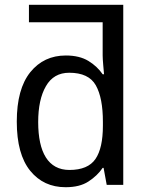

<svg xmlns="http://www.w3.org/2000/svg" viewBox="-20 -780 619 810"><path d="M256.8 9.8C296.4 9.8 328.1 2 353 -14.2C377.9 -30.3 397.9 -49.3 413.1 -71.8H417L430.2 0H500V-759.8H102.1V-686H413.1V-545.9C413.1 -535.6 414.1 -522.5 415.5 -505.4C417 -488.3 418.5 -475.6 418.9 -466.8H413.1C397.9 -488.8 377.9 -507.8 353 -522.9C328.1 -538.1 296.4 -545.9 257.8 -545.9C195.8 -545.9 146 -522.5 107.9 -475.6C69.8 -428.2 50.8 -358.9 50.8 -267.1C50.8 -174.8 69.8 -106 107.4 -59.6C145 -13.2 194.8 9.8 256.8 9.8ZM272.9 -63C183.6 -63 141.1 -136.7 141.1 -265.1C141.1 -328.1 151.9 -378.9 173.8 -416.5C195.3 -454.1 228 -473.1 272 -473.1C326.7 -473.1 364.3 -455.6 384.3 -419.9C404.3 -384.3 414.1 -333 414.1 -266.1V-250C414.1 -187 403.8 -140.1 382.8 -109.4C361.8 -78.6 325.2 -63 272.9 -63Z"/></svg>

Font: Avrile Sans
Style: Regular
Weight: 400
Designer: Monotype Design Team, Google (font), Stefan Peev (BGR Cyrillic), Cristiano Sobral (main changes)
Foundry: The Avrile Sans Project Authors
Version: Version 3.110